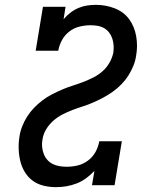

<svg xmlns="http://www.w3.org/2000/svg" viewBox="-20 -763 640 791"><path d="M210 8Q184 8 159.5 2Q135 -4 115.5 -18Q96 -32 83 -53Q70 -74 64 -98Q58 -122 57 -148Q56 -174 60 -199Q63 -221 71.5 -242.5Q80 -264 92 -283Q104 -302 120.5 -319Q137 -336 155.5 -350Q174 -364 194.5 -374.5Q215 -385 236 -394Q257 -403 279 -410Q301 -417 322 -425Q343 -433 364 -443.5Q385 -454 402.5 -469.5Q420 -485 431.5 -505.5Q443 -526 447 -547Q449 -562 448 -576.5Q447 -591 442.5 -604.5Q438 -618 429.5 -629Q421 -640 409 -647Q397 -654 382.5 -656.5Q368 -659 353 -659Q331 -659 308 -653.5Q285 -648 266 -633.5Q247 -619 235.5 -598Q224 -577 220 -554H127L157 -735H250L242 -684Q255 -699 270.5 -711Q286 -723 304 -730.5Q322 -738 340 -740.5Q358 -743 376 -743Q416 -743 453 -728.5Q490 -714 512 -684Q534 -654 541 -614Q548 -574 541 -535Q538 -513 529.5 -492Q521 -471 509 -452Q497 -433 480.5 -416Q464 -399 445 -385.5Q426 -372 405.5 -361Q385 -350 364.5 -341Q344 -332 322 -325Q300 -318 279 -310Q258 -302 237.5 -291.5Q217 -281 199.5 -265.5Q182 -250 170 -230Q158 -210 155 -188Q152 -173 153.5 -158Q155 -143 160 -129.5Q165 -116 174.5 -105Q184 -94 197 -87.5Q210 -81 225 -78.5Q240 -76 255 -76Q278 -76 300.5 -81.5Q323 -87 342.5 -101.5Q362 -116 373.5 -137Q385 -158 389 -181H482L452 0H359L369 -59Q353 -42 334.5 -28.5Q316 -15 295 -7Q274 1 253 4.5Q232 8 210 8Z"/></svg>

Font: Iosevka Curly Slab MdExObl
Style: Regular
Weight: 500
Width: 7
Italic angle: -9°
Monospace: yes
Designer: Belleve Invis
Foundry: Belleve Invis
Version: Version 11.1.0; ttfautohint (v1.8.3)